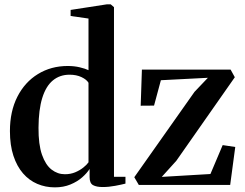

<svg xmlns="http://www.w3.org/2000/svg" viewBox="-20 -838 1109 870"><path d="M228.5 11Q186 11 149 -4.8Q112 -20.5 84.2 -52.5Q56.5 -84.5 40.8 -132.2Q25 -180 25 -244Q25 -333.5 58.8 -399.8Q92.5 -466 152 -502.5Q211.5 -539 287 -539Q316.5 -539 341.5 -533Q366.5 -527 381 -520V-754L300 -765.5V-793L465 -818.5H481.5L496.5 -805.5V-37H548.5V-6Q531 -1.5 502 4Q473 9.5 445 9.5Q417.5 9.5 401.8 1Q386 -7.5 386 -35.5V-72.5Q374.5 -54 352.5 -34.5Q330.5 -15 299 -2Q267.5 11 228.5 11ZM274 -48.5Q299.5 -48.5 320.5 -57.2Q341.5 -66 357.2 -78.5Q373 -91 381 -102.5V-463Q372.5 -477.5 349.5 -488.5Q326.5 -499.5 295 -499.5Q251 -499.5 219.5 -473.5Q188 -447.5 171.5 -394.2Q155 -341 154.5 -259.5Q154 -183.5 170.2 -137Q186.5 -90.5 213.8 -69.5Q241 -48.5 274 -48.5ZM922 -485.5 709 -474.5 678 -359.5 617.5 -359 623 -522.5H1025L1044 -488L779 -109.5L713 -36.5L933.5 -49.5L989 -180.5L1046 -172L1023 0H609L588.5 -35L861.5 -422Z"/></svg>

Font: Merriweather 96pt SemiBold
Style: Regular
Weight: 600
Version: Version 2.100